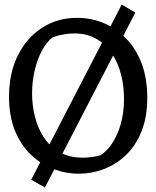

<svg xmlns="http://www.w3.org/2000/svg" viewBox="-20 -749 692 850"><path d="M179 81 118 47 519 -729 579 -693ZM329 20Q271 20 216 -1Q161 -22 116.5 -64.5Q72 -107 46 -171Q20 -235 20 -321Q20 -426 59.5 -504.5Q99 -583 167 -626.5Q235 -670 321 -670Q383 -670 438.5 -647Q494 -624 538 -579Q582 -534 607 -468Q632 -402 632 -317Q632 -231 606.5 -167.5Q581 -104 537.5 -62.5Q494 -21 440 -0.5Q386 20 329 20ZM347 -51Q365 -51 384 -53.5Q403 -56 424 -61Q471 -91 500 -158.5Q529 -226 529 -312Q529 -367 516 -418.5Q503 -470 476 -511Q449 -552 407.5 -576.5Q366 -601 309 -601Q287 -601 263 -597Q239 -593 213 -584Q186 -563 165.5 -524.5Q145 -486 133.5 -437Q122 -388 122 -335Q122 -282 135 -231Q148 -180 175 -139.5Q202 -99 244.5 -75Q287 -51 347 -51Z"/></svg>

Font: Eczar
Style: Regular
Weight: 400
Designer: Vaibhav Singh
Foundry: Rosetta Type Foundry
Version: Version 2.000